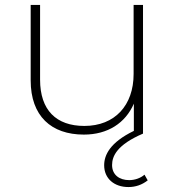

<svg xmlns="http://www.w3.org/2000/svg" viewBox="-20 -540 707 776"><path d="M499 216C528 216 554 207 577 189L564 166C548 180 525 188 502 188C463 188 433 167 433 127C433 91 453 45 558 0V-520H520V-241C520 -114 444 -31 321 -31C207 -31 142 -95 142 -218V-520H104V-215C104 -71 187 4 319 4C416 4 487 -43 521 -121V-11C424 36 401 87 401 128C401 182 442 216 499 216Z"/></svg>

Font: Montserrat-Alt1 ExtLt
Style: Regular
Weight: 200
Designer: Differentunic
Foundry: Differentunic
Version: Version 7.222